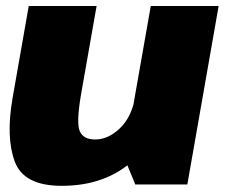

<svg xmlns="http://www.w3.org/2000/svg" viewBox="-20 -613 752 638"><path d="M429.5 0H602.5L706.5 -593H481L392.5 -90ZM301 -593H75.5L22 -288.5Q-1 -158 28.8 -76.8Q58.5 4.5 185 4.5Q332 4.5 424.8 -82Q517.5 -168.5 532 -251.5L429 -290Q417 -223.5 378.2 -186.5Q339.5 -149.5 296 -149.5Q257 -149.5 245 -177.2Q233 -205 249.5 -300.5Z"/></svg>

Font: Anybody UltraCondensed Thin Black
Style: Italic
Weight: 900
Italic angle: -10°
Version: Version 1.111